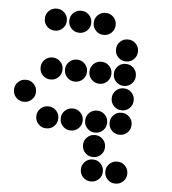

<svg xmlns="http://www.w3.org/2000/svg" viewBox="-51 -542 701 783"><g transform="rotate(5 300.0 -150.0)"><path d="M149 -495Q131 -495 118 -482Q105 -469 105 -451V-449Q105 -431 118 -418Q131 -405 149 -405H151Q169 -405 182 -418Q195 -431 195 -449V-451Q195 -469 182 -482Q169 -495 151 -495ZM249 -495Q231 -495 218 -482Q205 -469 205 -451V-449Q205 -431 218 -418Q231 -405 249 -405H251Q269 -405 282 -418Q295 -431 295 -449V-451Q295 -469 282 -482Q269 -495 251 -495ZM349 -495Q331 -495 318 -482Q305 -469 305 -451V-449Q305 -431 318 -418Q331 -405 349 -405H351Q369 -405 382 -418Q395 -431 395 -449V-451Q395 -469 382 -482Q369 -495 351 -495ZM449 -395Q431 -395 418 -382Q405 -369 405 -351V-349Q405 -331 418 -318Q431 -305 449 -305H451Q469 -305 482 -318Q495 -331 495 -349V-351Q495 -369 482 -382Q469 -395 451 -395ZM149 -295Q131 -295 118 -282Q105 -269 105 -251V-249Q105 -231 118 -218Q131 -205 149 -205H151Q169 -205 182 -218Q195 -231 195 -249V-251Q195 -269 182 -282Q169 -295 151 -295ZM249 -295Q231 -295 218 -282Q205 -269 205 -251V-249Q205 -231 218 -218Q231 -205 249 -205H251Q269 -205 282 -218Q295 -231 295 -249V-251Q295 -269 282 -282Q269 -295 251 -295ZM349 -295Q331 -295 318 -282Q305 -269 305 -251V-249Q305 -231 318 -218Q331 -205 349 -205H351Q369 -205 382 -218Q395 -231 395 -249V-251Q395 -269 382 -282Q369 -295 351 -295ZM449 -295Q431 -295 418 -282Q405 -269 405 -251V-249Q405 -231 418 -218Q431 -205 449 -205H451Q469 -205 482 -218Q495 -231 495 -249V-251Q495 -269 482 -282Q469 -295 451 -295ZM49 -195Q31 -195 18 -182Q5 -169 5 -151V-149Q5 -131 18 -118Q31 -105 49 -105H51Q69 -105 82 -118Q95 -131 95 -149V-151Q95 -169 82 -182Q69 -195 51 -195ZM449 -195Q431 -195 418 -182Q405 -169 405 -151V-149Q405 -131 418 -118Q431 -105 449 -105H451Q469 -105 482 -118Q495 -131 495 -149V-151Q495 -169 482 -182Q469 -195 451 -195ZM149 -95Q131 -95 118 -82Q105 -69 105 -51V-49Q105 -31 118 -18Q131 -5 149 -5H151Q169 -5 182 -18Q195 -31 195 -49V-51Q195 -69 182 -82Q169 -95 151 -95ZM249 -95Q231 -95 218 -82Q205 -69 205 -51V-49Q205 -31 218 -18Q231 -5 249 -5H251Q269 -5 282 -18Q295 -31 295 -49V-51Q295 -69 282 -82Q269 -95 251 -95ZM349 -95Q331 -95 318 -82Q305 -69 305 -51V-49Q305 -31 318 -18Q331 -5 349 -5H351Q369 -5 382 -18Q395 -31 395 -49V-51Q395 -69 382 -82Q369 -95 351 -95ZM449 -95Q431 -95 418 -82Q405 -69 405 -51V-49Q405 -31 418 -18Q431 -5 449 -5H451Q469 -5 482 -18Q495 -31 495 -49V-51Q495 -69 482 -82Q469 -95 451 -95ZM349 5Q331 5 318 18Q305 31 305 49V51Q305 69 318 82Q331 95 349 95H351Q369 95 382 82Q395 69 395 51V49Q395 31 382 18Q369 5 351 5ZM349 105Q331 105 318 118Q305 131 305 149V151Q305 169 318 182Q331 195 349 195H351Q369 195 382 182Q395 169 395 151V149Q395 131 382 118Q369 105 351 105ZM449 105Q431 105 418 118Q405 131 405 149V151Q405 169 418 182Q431 195 449 195H451Q469 195 482 182Q495 169 495 151V149Q495 131 482 118Q469 105 451 105Z"/></g></svg>

Font: Doto Rounded Black
Style: Regular
Weight: 900
Monospace: yes
Version: Version 1.000